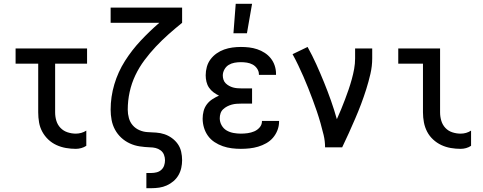

<svg xmlns="http://www.w3.org/2000/svg" viewBox="-20 -775 2540 1010"><path d="M379 8Q353 8 327 3.5Q301 -1 277 -12Q253 -23 234 -41Q215 -59 202.5 -82Q190 -105 185.5 -131Q181 -157 181 -184V-440H62V-520H438V-440H270V-184Q270 -161 276.5 -139.5Q283 -118 298.5 -102Q314 -86 335.5 -79Q357 -72 379 -72Q393 -72 407.5 -76Q422 -80 434 -88V-8Q422 0 407.5 4Q393 8 379 8Z M750 215V135H776Q790 135 804 131.5Q818 128 828.5 118.5Q839 109 843.5 95.5Q848 82 848 68Q848 53 842.5 39Q837 25 825 16Q813 7 798.5 3.5Q784 0 769 0Q742 -1 715 -5Q688 -9 663 -20.5Q638 -32 618 -50.5Q598 -69 585 -93Q572 -117 567 -144Q562 -171 562 -198Q562 -266 581.5 -331.5Q601 -397 637.5 -454.5Q674 -512 720.5 -561.5Q767 -611 818 -655H562V-735H938V-655Q902 -626 867 -595Q832 -564 800 -530Q768 -496 740 -458.5Q712 -421 692 -379Q672 -337 662 -291Q652 -245 652 -198Q652 -176 658 -154Q664 -132 678.5 -115.5Q693 -99 714 -90Q735 -81 757 -80Q779 -79 801.5 -77.5Q824 -76 845 -69Q866 -62 884.5 -48.5Q903 -35 915.5 -17Q928 1 933 23Q938 45 938 68Q938 88 933.5 108.5Q929 129 918.5 147Q908 165 892 178.5Q876 192 857 200.5Q838 209 817.5 212Q797 215 776 215Z M1247 8Q1223 8 1199 5Q1175 2 1152 -6Q1129 -14 1108.5 -27.5Q1088 -41 1074 -60.5Q1060 -80 1053 -103.5Q1046 -127 1046 -151Q1046 -171 1051 -190.5Q1056 -210 1068 -226Q1080 -242 1097 -253Q1114 -264 1132 -272Q1117 -279 1103 -289.5Q1089 -300 1079.5 -314Q1070 -328 1066 -345Q1062 -362 1062 -379Q1062 -401 1068 -423Q1074 -445 1087.5 -463Q1101 -481 1119.5 -494Q1138 -507 1159 -514.5Q1180 -522 1202.5 -525Q1225 -528 1247 -528Q1269 -528 1290.5 -525.5Q1312 -523 1333 -516Q1354 -509 1372.5 -497Q1391 -485 1404.5 -468Q1418 -451 1425 -430Q1432 -409 1432 -387V-381H1342V-384Q1342 -400 1332.5 -414Q1323 -428 1309 -435.5Q1295 -443 1279 -445.5Q1263 -448 1247 -448Q1230 -448 1213.5 -445Q1197 -442 1183 -433.5Q1169 -425 1160.5 -409.5Q1152 -394 1152 -378Q1152 -367 1155.5 -356Q1159 -345 1167 -337Q1175 -329 1185 -323.5Q1195 -318 1205.5 -315Q1216 -312 1227.5 -311Q1239 -310 1250 -310H1306V-230H1250Q1237 -230 1224 -229Q1211 -228 1198.5 -224.5Q1186 -221 1174.5 -215Q1163 -209 1153.5 -200Q1144 -191 1140 -178.5Q1136 -166 1136 -153Q1136 -133 1146 -115.5Q1156 -98 1172.5 -88.5Q1189 -79 1208.5 -75.5Q1228 -72 1247 -72Q1265 -72 1283 -74.5Q1301 -77 1317.5 -84Q1334 -91 1346 -105Q1358 -119 1358 -137V-139H1448V-135Q1448 -112 1439.5 -90Q1431 -68 1416 -50.5Q1401 -33 1380.5 -21.5Q1360 -10 1338 -3.5Q1316 3 1293 5.5Q1270 8 1247 8ZM1208 -600 1220 -755H1306L1279 -600Z M1690 0Q1690 -33 1682.5 -64.5Q1675 -96 1666 -127.5Q1657 -159 1646.5 -190Q1636 -221 1624.5 -251.5Q1613 -282 1601 -312.5Q1589 -343 1576 -372.5Q1563 -402 1549 -431.5Q1535 -461 1519 -490L1598 -528Q1623 -483 1644 -436.5Q1665 -390 1684.5 -342Q1704 -294 1721 -246Q1738 -198 1752 -148Q1764 -174 1774.5 -200Q1785 -226 1795 -252Q1805 -278 1814 -304.5Q1823 -331 1830.5 -358Q1838 -385 1843 -412.5Q1848 -440 1848 -468V-520H1938V-468Q1938 -427 1928.5 -386Q1919 -345 1906.5 -305.5Q1894 -266 1879.5 -227.5Q1865 -189 1848.5 -151Q1832 -113 1815 -75Q1798 -37 1780 0Z M2403 8Q2377 8 2351 3.5Q2325 -1 2301.5 -12Q2278 -23 2258.5 -41Q2239 -59 2227 -82Q2215 -105 2210 -131Q2205 -157 2205 -184V-440H2075V-520H2295V-184Q2295 -161 2301.5 -139.5Q2308 -118 2323 -102Q2338 -86 2359.5 -79Q2381 -72 2403 -72Q2418 -72 2432 -76Q2446 -80 2458 -88V-8Q2446 0 2432 4Q2418 8 2403 8Z"/></svg>

Font: Iosevka Medium
Style: Regular
Weight: 500
Monospace: yes
Designer: Belleve Invis
Foundry: Belleve Invis
Version: Version 32.5.0; ttfautohint (v1.8.4)